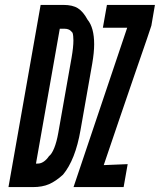

<svg xmlns="http://www.w3.org/2000/svg" viewBox="-20 -755 651 782"><path d="M145.5 -735H238Q276 -735 297.5 -721.2Q319 -707.5 336.5 -675Q363.5 -642.5 363.5 -574.5Q363.5 -541.5 355.5 -495L308 -225.5Q287 -104 236.5 -43.5Q207.5 -17 180 -5Q152.5 7 114 7H14.5ZM179.5 -119Q191 -127.5 201 -152.5Q211 -177.5 217.5 -214.5L271.5 -520Q279 -563 279 -590.5Q279 -610.5 275.5 -621.5Q268 -631 260.5 -634.5Q253 -638 243 -638H223.5L126.5 -88.5L138 -89Q148.5 -90 159.2 -97.5Q170 -105 179.5 -119ZM498 -642H399L415.5 -735H611L596.5 -650.5Q595.5 -645 527 -447.5Q506.5 -387.5 464.8 -265.8Q423 -144 402.5 -82.5L500 -86.5L483.5 7H279.5Z"/></svg>

Font: JuliaMono SemiBoldItalic
Style: Regular
Weight: 600
Italic angle: -9°
Monospace: yes
Designer: cormullion
Foundry: corm
Version: Version 0.049; ttfautohint (v1.8.4)